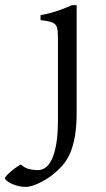

<svg xmlns="http://www.w3.org/2000/svg" viewBox="-137 -489 416 753"><path d="M163.6 -48.3Q163.6 7.8 156.5 47.1Q149.4 86.4 137 114Q124.5 141.6 107.4 160.6Q90.3 179.7 70.8 195.3Q57.6 205.6 43 214.6Q28.3 223.6 13.7 230.2Q-1 236.8 -13.9 240.5Q-26.9 244.1 -36.1 244.1Q-51.3 244.1 -65.7 240.5Q-80.1 236.8 -91.6 231.4Q-103 226.1 -110.1 220.2Q-117.2 214.4 -117.2 210.4Q-117.2 206.1 -110.1 198.5Q-103 190.9 -93.3 182.6Q-83.5 174.3 -73 167Q-62.5 159.7 -55.2 156.2Q-39.6 169.9 -22.9 174.1Q-6.3 178.2 12.2 178.2Q26.4 178.2 40.3 169.2Q54.2 160.2 65.4 137.7Q76.7 115.2 83.5 76.7Q90.3 38.1 90.3 -21V-327.1Q90.3 -352.1 89.1 -367.2Q87.9 -382.3 81.5 -390.9Q75.2 -399.4 61.3 -403.3Q47.4 -407.2 22 -410.2V-429.7Q42.5 -433.1 58.3 -437.5Q74.2 -441.9 88.6 -446.5Q103 -451.2 116.5 -456.8Q129.9 -462.4 145.5 -468.8H163.6Z"/></svg>

Font: Akkhara
Style: Regular
Weight: 400
Designer: J. Victor Gaultney
Version: Version 1.00 June 13, 2006, initial release